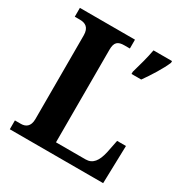

<svg xmlns="http://www.w3.org/2000/svg" viewBox="-165 -846 941 978"><g transform="rotate(30 305.5 -357.0)"><path d="M422 -567V-554H479C510 -597 551 -662 568 -704V-714H459C451 -669 434 -608 422 -567ZM26 0H575L581 -222H529L514 -147C501 -90 479 -60 437 -60H263V-605C263 -649 280 -662 318 -662H350V-714H26V-662H56C88 -662 113 -649 113 -602V-110C113 -65 88 -52 61 -52H26Z"/></g></svg>

Font: Noto Serif SemiCondensed
Style: Bold
Weight: 700
Width: 4
Designer: Monotype Design Team
Foundry: Monotype Imaging Inc.
Version: Version 2.015